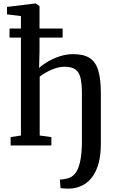

<svg xmlns="http://www.w3.org/2000/svg" viewBox="-20 -841 682 1110"><path d="M382.5 249.5Q378.5 249.5 366.8 249.2Q355 249 344 248.2Q333 247.5 330 246L326 196.5Q333.5 198 350.5 194.8Q367.5 191.5 378 188Q407 178 423.2 149Q439.5 120 446.5 76.2Q453.5 32.5 453.5 -22V-303.5Q453.5 -356 445.8 -389.5Q438 -423 416.5 -439Q395 -455 353.5 -455Q327.5 -455 301 -446.5Q274.5 -438 251 -424.8Q227.5 -411.5 209.5 -398V-57.5L277 -48.5V0H41.5V-48.5L101 -57.5V-748L20.5 -758V-801L184 -821H186.5L208.5 -805.5V-546L206 -448Q223.5 -465 254.8 -483.8Q286 -502.5 324.8 -515.2Q363.5 -528 403.5 -528Q464.5 -528 499.2 -505Q534 -482 548.5 -432.2Q563 -382.5 563 -303.5V-9.5Q563 52 550.8 99.5Q538.5 147 515 179.8Q491.5 212.5 458.2 230Q425 247.5 382.5 249.5ZM35 -623.5V-676H342V-623.5Z"/></svg>

Font: Merriweather 28pt Medium
Style: Regular
Weight: 500
Version: Version 2.100